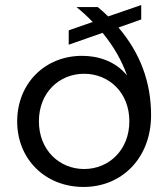

<svg xmlns="http://www.w3.org/2000/svg" viewBox="-20 -728 666 760"><path d="M311 12C464 12 578 -104 578 -272C578 -403 535 -518 449 -619L539 -651V-708L408 -663C395 -676 382 -688 367 -700H283C306 -681 328 -661 347 -641L252 -608V-551L386 -598C431 -543 462 -488 483 -429C438 -485 370 -507 305 -507C158 -507 48 -398 48 -247C48 -100 157 12 311 12ZM313 -59C215 -59 134 -134 134 -248C134 -362 215 -436 313 -436C411 -436 492 -362 492 -248C492 -134 411 -59 313 -59Z"/></svg>

Font: Rootstock Sans Body
Style: Regular
Weight: 400
Designer: Colophon Foundry, Jonny Pinhorn
Foundry: Colophon Foundry
Version: Version 1.200;FEAKit 1.0